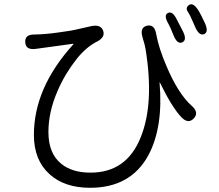

<svg xmlns="http://www.w3.org/2000/svg" viewBox="-20 -829 1040 912"><path d="M408 63Q287 63 216 -1Q141 -68 141 -188Q141 -412 328 -618Q331 -622 326 -621L151 -597Q102 -590 100 -628Q97 -665 142 -665Q147 -665 170 -666Q217 -668 293 -680Q316 -683 339 -688L414 -705Q459 -714 470 -683Q481 -652 440 -631Q390 -606 344 -549Q287 -476 253 -396Q210 -297 210 -202Q210 -100 271 -51Q322 -9 410 -9Q581 -9 648 -176Q714 -338 671 -598Q667 -620 660 -641L657 -652Q643 -698 678 -707Q714 -715 722 -667Q734 -600 772 -512Q827 -383 891 -326Q927 -294 900 -266Q873 -238 840 -274Q796 -321 740 -436Q738 -441 738 -436Q756 -225 685 -92Q601 63 408 63ZM846 -628Q822 -617 804 -662Q788 -702 781 -714Q756 -756 777 -767Q799 -779 820 -736L848 -682Q870 -639 846 -628ZM950 -667Q926 -657 907 -701Q885 -754 872 -773.5Q859 -793 879 -806Q899 -818 924 -777Q932 -765 952 -722Q973 -678 950 -667Z"/></svg>

Font: Resource Han Rounded KR Normal
Style: Regular
Weight: 350
Designer: Cyano Hao (round all glyphs); Ryoko NISHIZUKA 西塚涼子 (kana, bopomofo & ideographs); Paul D. Hunt (Latin, Greek & Cyrillic)
Foundry: Cyano Hao
Version: 0.990